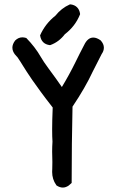

<svg xmlns="http://www.w3.org/2000/svg" viewBox="-20 -844 540 870"><path d="M273.9 -689Q247.6 -654.3 209 -640.1L207 -639.6H205.1Q186.5 -642.1 175.8 -652.8Q165 -663.6 162.1 -681.6L161.6 -683.6Q185.1 -736.8 231 -772.9Q258.3 -807.1 295.9 -823.7L297.9 -824.2H299.8Q318.4 -821.8 329.3 -810.8Q340.3 -799.8 342.8 -781.2V-779.3Q321.3 -725.1 273.9 -689ZM217.3 -109.9 216.3 -157.2Q216.3 -179.2 217.8 -202.1Q216.3 -222.2 216.3 -258.8Q216.3 -295.4 218.8 -356.9Q185.5 -399.4 164.3 -428.5Q143.1 -457.5 126 -481.9Q98.1 -522.9 85.4 -543.9Q72.8 -564.9 58.6 -585.4L54.7 -589.4Q36.1 -607.9 36.1 -627.9Q36.1 -644 48.8 -660.6Q63.5 -674.8 81.5 -674.8Q88.9 -674.8 99.1 -671.9Q139.2 -630.9 165 -585.9Q176.3 -565.9 200.7 -532.7Q225.1 -499.5 232.9 -488.8Q245.6 -471.2 260.3 -449.7Q293.5 -504.4 321.3 -561Q340.8 -601.1 361.3 -640.1Q377.4 -673.8 402.8 -673.8Q418 -673.8 436 -661.1Q450.7 -645 450.7 -627.9Q450.7 -613.3 440.4 -598.6Q419.9 -559.6 400.4 -520Q366.7 -447.3 308.6 -360.8Q307.6 -275.9 305.7 -191.4Q305.7 -105.5 304.7 -15.1Q295.9 -6.8 291.5 -3.4Q278.3 5.9 264.4 5.9Q250.5 5.9 235.8 -3.9L234.9 -5.4Q216.3 -31.7 216.3 -64.9Q216.3 -67.4 216.8 -78.9Q217.3 -90.3 217.3 -109.9Z"/></svg>

Font: Bakudai
Style: Bold
Weight: 700
Version: Version 1.48